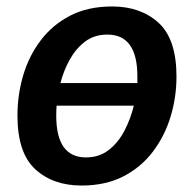

<svg xmlns="http://www.w3.org/2000/svg" viewBox="-20 -563 599 594"><path d="M327 -543Q415 -543 470.5 -492.5Q526 -442 526 -326Q526 -263 508 -203Q490 -143 453.5 -94.5Q417 -46 362 -17.5Q307 11 232 11Q144 11 89 -39.5Q34 -90 34 -206Q34 -269 51.5 -329Q69 -389 105.5 -437.5Q142 -486 197 -514.5Q252 -543 327 -543ZM312 -456Q272 -456 243.5 -434.5Q215 -413 196 -379Q177 -345 167 -306H405Q405 -317 405 -327Q405 -456 312 -456ZM154 -205Q154 -76 246 -76Q287 -76 316.5 -99Q346 -122 365 -158.5Q384 -195 394 -236H155Q154 -220 154 -205Z"/></svg>

Font: Bitter SemiBold
Style: Italic
Weight: 600
Italic angle: -9°
Designer: Sol Matas, and Bitter project Authors
Foundry: Sol Matas
Version: Version 2.001